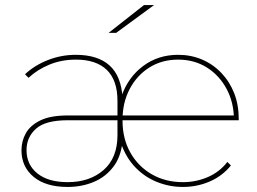

<svg xmlns="http://www.w3.org/2000/svg" viewBox="-20 -737 1019 760"><path d="M248 3Q161 3 113 -37Q65 -77 65 -142Q65 -179 82.5 -210Q100 -241 140 -260.5Q180 -280 249 -280H451V-261H248Q160 -261 122.5 -227.5Q85 -194 85 -143Q85 -85 128 -50.5Q171 -16 248 -16Q335 -16 390 -64Q445 -112 445 -202V-338Q445 -419 403 -460Q361 -501 281 -501Q223 -501 175 -481Q127 -461 93 -429L79 -443Q116 -478 169 -499Q222 -520 280 -520Q367 -520 413.5 -478Q460 -436 465 -350L462 -359Q488 -432 547 -476Q606 -520 685 -520Q736 -520 779.5 -501.5Q823 -483 856 -448.5Q889 -414 907 -368Q925 -322 925 -266Q925 -265 925 -264Q925 -263 925 -261H461V-280H914L906 -263Q906 -331 877 -385Q848 -439 798.5 -470Q749 -501 685 -501Q621 -501 571.5 -470Q522 -439 493.5 -385Q465 -331 465 -263V-259Q465 -188 496 -133Q527 -78 581 -47Q635 -16 704 -16Q756 -16 802.5 -36Q849 -56 880 -96L894 -82Q860 -40 810 -18.5Q760 3 704 3Q648 3 597 -18.5Q546 -40 508.5 -82.5Q471 -125 453 -189L466 -187Q461 -120 430 -78.5Q399 -37 351.5 -17Q304 3 248 3ZM410 -607 550 -717H590L440 -607Z"/></svg>

Font: Montserrat Thin Thin
Style: Regular
Weight: 250
Version: Version 9.000